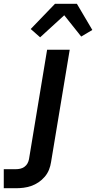

<svg xmlns="http://www.w3.org/2000/svg" viewBox="-130 -784 510 1019"><path d="M-110 215V114H-47Q-35 114 -23 111.5Q-11 109 -0.5 101.5Q10 94 16 83Q22 72 24 60L120 -520H240L141 76Q138 97 130 117Q122 137 107.5 154Q93 171 74.5 183.5Q56 196 35.5 203Q15 210 -5.5 212.5Q-26 215 -47 215ZM83 -586 33 -630 162 -764H278L360 -625L301 -590L211 -703Z"/></svg>

Font: Iosevka Aile
Style: Bold Italic
Weight: 700
Italic angle: -9°
Designer: Belleve Invis
Foundry: Belleve Invis
Version: Version 28.0.1; ttfautohint (v1.8.4)